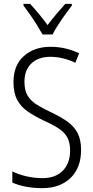

<svg xmlns="http://www.w3.org/2000/svg" viewBox="-20 -967 485 997"><path d="M401 -189Q401 -95 346 -42.5Q291 10 200 10Q110 10 44 -19V-77Q76 -61 117.5 -51.5Q159 -42 200 -42Q269 -42 306.5 -81Q344 -120 344 -185Q344 -227 329.5 -253.5Q315 -280 284.5 -300Q254 -320 205 -342Q159 -364 124 -388Q89 -412 69.5 -448Q50 -484 50 -541Q50 -628 104 -676Q158 -724 242 -724Q285 -724 323 -714.5Q361 -705 391 -690L371 -641Q338 -657 305 -664.5Q272 -672 242 -672Q179 -672 143 -637.5Q107 -603 107 -543Q107 -499 122.5 -472Q138 -445 168 -425.5Q198 -406 241 -386Q292 -362 328 -337Q364 -312 382.5 -277Q401 -242 401 -189ZM201 -788Q188 -811 171 -838.5Q154 -866 135.5 -892Q117 -918 102 -938V-947H136Q157 -925 181.5 -895.5Q206 -866 227 -837Q250 -867 271.5 -892.5Q293 -918 319 -947H353V-938Q329 -907 299.5 -864.5Q270 -822 253 -788Z"/></svg>

Font: Noto Sans Gujarati UI Condensed Light
Style: Regular
Weight: 300
Width: 3
Designer: Jelle Bosma - Monotype Design Team, Universal Thirst
Foundry: Monotype Imaging Inc.
Version: Version 2.106; ttfautohint (v1.8.4.7-5d5b)